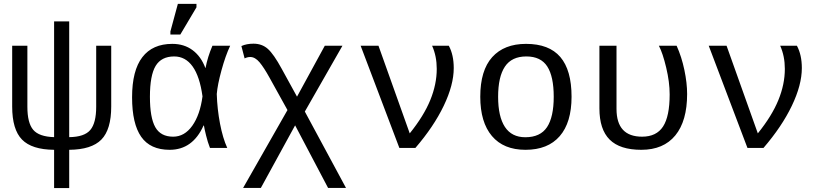

<svg xmlns="http://www.w3.org/2000/svg" viewBox="-20 -765 4241 993"><path d="M337.9 -55.7Q416.5 -56.6 447 -92.8Q477.5 -128.9 477.5 -212.9V-528.3H555.2V-213.9Q555.2 -95.2 504.4 -43.2Q453.6 8.8 337.9 9.8V207.5H259.8V9.8Q144.5 8.8 93.8 -43.2Q43 -95.2 43 -213.9V-528.3H121.6V-212.9Q121.6 -129.4 151.6 -93.8Q181.6 -58.1 259.8 -55.7V-654.3H337.9Z M1032.7 -115.7Q976.6 9.8 857.4 9.8Q757.3 9.8 710.2 -57.6Q663.1 -125 663.1 -261.7Q663.1 -400.4 716.1 -469.2Q769 -538.1 871.1 -538.1Q932.6 -538.1 976.3 -505.4Q1020 -472.7 1042 -413.6H1043Q1054.2 -471.7 1078.6 -528.3H1170.4Q1146 -476.6 1125.5 -401.6Q1105 -326.7 1101.1 -278.8Q1103.5 -200.7 1117.9 -125.5Q1132.3 -50.3 1155.3 0H1065.9Q1054.2 -29.8 1045.7 -64.7Q1037.1 -99.6 1034.7 -115.7ZM755.4 -264.6Q755.4 -156.2 783.2 -107.2Q811 -58.1 875.5 -58.1Q934.1 -58.1 974.4 -114.5Q1014.6 -170.9 1027.3 -266.6Q1013.2 -369.6 976.1 -421.4Q939 -473.1 880.9 -473.1Q814.5 -473.1 784.9 -424.1Q755.4 -375 755.4 -264.6ZM861.3 -586.4V-602.5L899.9 -745.1H996.1V-727.1L912.6 -586.4Z M1506.3 -116.7 1329.1 207H1237.3L1466.8 -195.8L1374 -363.3Q1345.2 -415.5 1322.3 -442.9Q1299.3 -470.2 1274.4 -470.2Q1259.3 -470.2 1245.1 -462.9L1228.5 -526.9Q1255.4 -539.1 1291 -539.1Q1335 -539.1 1365.2 -512.2Q1395.5 -485.4 1437 -409.2L1516.1 -265.1L1659.7 -528.3H1751L1556.6 -188L1769.5 207H1676.8Z M2326.7 -413.1Q2326.7 -325.7 2274.9 -217.8Q2223.1 -109.9 2128.4 0H2045.4L1845.2 -528.3H1937.5L2099.1 -75.2Q2171.9 -165.5 2205.3 -247.3Q2238.8 -329.1 2238.8 -408.7Q2238.8 -474.6 2214.8 -528.3H2301.3Q2326.7 -481 2326.7 -413.1Z M2936 -264.6Q2936 -131.3 2874.8 -60.8Q2813.5 9.8 2697.8 9.8Q2584.5 9.8 2524.2 -61.5Q2463.9 -132.8 2463.9 -264.6Q2463.9 -400.9 2525.6 -469.5Q2587.4 -538.1 2700.7 -538.1Q2819.8 -538.1 2877.9 -470.2Q2936 -402.3 2936 -264.6ZM2843.8 -264.6Q2843.8 -369.6 2810.3 -421.4Q2776.9 -473.1 2702.1 -473.1Q2626.5 -473.1 2591.3 -420.4Q2556.2 -367.7 2556.2 -264.6Q2556.2 -162.1 2591.3 -108.6Q2626.5 -55.2 2696.8 -55.2Q2774.4 -55.2 2809.1 -107.4Q2843.8 -159.7 2843.8 -264.6Z M3533.7 -278.8Q3533.7 -139.2 3472.7 -64.7Q3411.6 9.8 3296.9 9.8Q3186 9.8 3133.1 -43Q3080.1 -95.7 3080.1 -204.6V-528.3H3168.5V-201.7Q3168.5 -58.1 3300.8 -58.1Q3375 -58.1 3409.2 -110.6Q3443.4 -163.1 3443.4 -276.9Q3443.4 -340.3 3425.5 -415.3Q3407.7 -490.2 3387.7 -528.3H3479.5Q3505.4 -470.7 3519.5 -403.3Q3533.7 -335.9 3533.7 -278.8Z M4127 -413.1Q4127 -325.7 4075.2 -217.8Q4023.4 -109.9 3928.7 0H3845.7L3645.5 -528.3H3737.8L3899.4 -75.2Q3972.2 -165.5 4005.6 -247.3Q4039.1 -329.1 4039.1 -408.7Q4039.1 -474.6 4015.1 -528.3H4101.6Q4127 -481 4127 -413.1Z"/></svg>

Font: Cousine
Style: Regular
Weight: 400
Monospace: yes
Designer: Steve Matteson
Foundry: Ascender Corporation
Version: Version 1.20